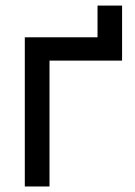

<svg xmlns="http://www.w3.org/2000/svg" viewBox="-20 -675 487 695"><path d="M159.2 0H69.8V-540H333V-654.8H421.9V-455.6H159.2Z"/></svg>

Font: Vela Sans Med
Style: Regular
Weight: 500
Designer: Principal design: Mikhail Sharanda - project Manrope.
Design modification: Ravid Balaliev
Foundry: Mikhail Sharanda
Version: Version 1.001